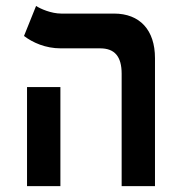

<svg xmlns="http://www.w3.org/2000/svg" viewBox="-20 -632 626 652"><path d="M393.1 0H506.3V-434.6C506.3 -530.3 454.6 -585.9 367.2 -585.9H188C153.8 -585.9 117.2 -602.1 102.5 -611.8L61.5 -509.8C91.3 -487.3 134.3 -467.8 186.5 -467.8H320.3C369.1 -467.8 393.1 -440.4 393.1 -381.8ZM71.8 0H185.1V-336.4H71.8Z"/></svg>

Font: Cascadia Code PL SemiBold
Style: Regular
Weight: 600
Monospace: yes
Designer: Aaron Bell
Foundry: Saja Typeworks
Version: Version 2404.023